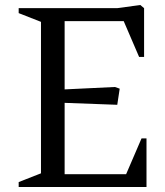

<svg xmlns="http://www.w3.org/2000/svg" viewBox="-20 -753 665 773"><path d="M55.2 0V-20L145 -55.2V-665L55.2 -700.2V-720.2H452.1L544.9 -732.9L560.1 -720.2V-523.9H540L478 -668H240.2V-393.1L442.9 -402.8L461.9 -396L452.1 -331.1L240.2 -338.9V-51.8H487.8L549.8 -195.8H569.8V0Z"/></svg>

Font: Amethysta
Style: Regular
Weight: 400
Designer: Konstantin Vinogradov, Alexei Vanyashin
Foundry: Cyreal (www.cyreal.org)
Version: Version 1.003